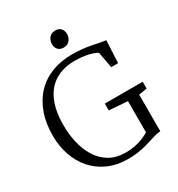

<svg xmlns="http://www.w3.org/2000/svg" viewBox="-217 -1080 1145 1232"><g transform="rotate(-30 356.0 -464.0)"><path d="M371.5 11Q289.5 11 225 -17.8Q160.5 -46.5 116 -97.2Q71.5 -148 48.5 -215.2Q25.5 -282.5 25.5 -359.5Q25.5 -452 51.8 -524.8Q78 -597.5 126.2 -648Q174.5 -698.5 242.2 -724.8Q310 -751 393 -751Q433 -751 470 -746.8Q507 -742.5 538.5 -736.2Q570 -730 593.5 -725.2Q617 -720.5 629.5 -720L621.5 -554H570.5L548.5 -672.5Q541 -678.5 519.8 -686.5Q498.5 -694.5 465.2 -700.5Q432 -706.5 387.5 -706.5Q301.5 -706.5 241.2 -669.8Q181 -633 149.8 -561.2Q118.5 -489.5 118.5 -383.5Q118.5 -317.5 132.8 -254.8Q147 -192 178 -142Q209 -92 258.8 -62.2Q308.5 -32.5 380 -32.5Q415 -32.5 446 -38.5Q477 -44.5 504 -55.2Q531 -66 554.5 -80V-311.5L418 -321.5V-372H698.5V-321.5L637.5 -311.5V-40Q618 -39.5 597.8 -34Q577.5 -28.5 554.8 -21Q532 -13.5 505 -6.2Q478 1 445.2 6Q412.5 11 371.5 11ZM369 -815Q343 -815 328.8 -831Q314.5 -847 314.5 -872Q314.5 -897.5 330.2 -917.5Q346 -937.5 376 -937.5H377Q403 -937.5 417.2 -921.5Q431.5 -905.5 431.5 -880Q431.5 -855 415.8 -835Q400 -815 370 -815Z"/></g></svg>

Font: Merriweather 36pt Light
Style: Regular
Weight: 300
Designer: Eben Sorkin
Foundry: Eben Sorkin
Version: Version 2.100